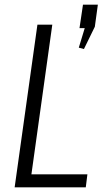

<svg xmlns="http://www.w3.org/2000/svg" viewBox="-20 -806 441 826"><path d="M100 -56H356L349 0H43L141 -700H205L109 -12ZM401 -786 388 -691 341 -595 319 -601 367 -759 380 -685H322L337 -786Z"/></svg>

Font: Pathway Extreme SemiCondensed ExtraLight
Style: Italic
Weight: 250
Width: 4
Italic angle: -8°
Version: Version 1.001;gftools[0.9.26]